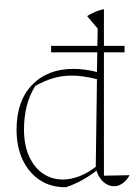

<svg xmlns="http://www.w3.org/2000/svg" viewBox="-20 -772 571 800"><path d="M398 -751 397 -752H398ZM251 8Q191 8 145.5 -22Q100 -52 74.5 -106Q49 -160 49 -232Q49 -351 113.5 -418Q178 -485 286 -485Q333 -485 384 -472L387 -653L343 -705Q359 -715 375 -722Q391 -729 413 -734V-40L520 -42Q507 -19 490 -7.5Q473 4 455 4Q432 4 412 -13Q392 -30 382 -61Q355 -40 323 -22Q291 -4 255 8ZM80 -233Q80 -167 101.5 -120Q123 -73 159.5 -48.5Q196 -24 242 -24Q274 -24 309 -37Q344 -50 379 -77L384 -442Q325 -457 279 -457Q238 -457 201 -446Q164 -435 127 -414Q80 -339 80 -233ZM193 -581H499V-554H193Z"/></svg>

Font: Piazzolla Thin
Style: Regular
Weight: 100
Designer: Juan Pablo del Peral
Foundry: Huerta Tipografica
Version: Version 1.330